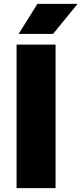

<svg xmlns="http://www.w3.org/2000/svg" viewBox="-20 -970 420 990"><path d="M65.5 0V-740H266.5V0ZM76 -795 173 -950H380L253.5 -795Z"/></svg>

Font: Encode Sans SC SemiExpanded ExtraBold
Style: Regular
Weight: 800
Width: 6
Designer: Multiple Designers
Foundry: Impallari Type
Version: Version 3.002